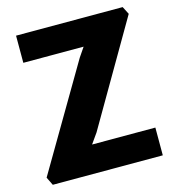

<svg xmlns="http://www.w3.org/2000/svg" viewBox="-110 -836 847 929"><g transform="rotate(-15 313.5 -371.5)"><path d="M40 0 20 -41 325 -560 357 -607H55V-743H589L609 -704L310 -190L274 -139H591V0Z"/></g></svg>

Font: Merriweather Sans ExtraBold
Style: Regular
Weight: 800
Designer: Eben Sorkin
Foundry: Eben Sorkin
Version: Version 2.001; ttfautohint (v1.8.3)